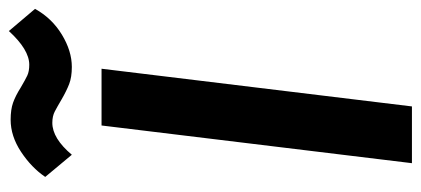

<svg xmlns="http://www.w3.org/2000/svg" viewBox="-278 -671 949 433"><g transform="rotate(-90 196.5 -454.5)"><path d="M64 -767 14 -827Q35 -858 70.5 -881.5Q106 -905 143 -905Q166 -905 181.5 -899.5Q197 -894 216 -882Q233 -872 242.5 -867.5Q252 -863 267 -863Q301 -863 343 -909L393 -850Q372 -812 335 -789.5Q298 -767 262 -767Q239 -767 223.5 -773Q208 -779 189 -790Q172 -800 161.5 -805.5Q151 -811 136 -811Q101 -811 64 -767ZM130 -700H258L173 0H45Z"/></g></svg>

Font: Haskoy Bold
Style: Italic
Weight: 700
Designer: Ertekin Erdin
Foundry: Ertekin Erdin
Version: Version 2.000; ttfautohint (v1.8.4.7-5d5b)